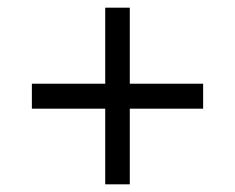

<svg xmlns="http://www.w3.org/2000/svg" viewBox="-20 -554 613 500"><path d="M509 -336H318V-534H254V-336H63V-271H254V-74H318V-271H509Z"/></svg>

Font: Noto Sans Syriac Western
Style: Regular
Weight: 400
Designer: Patrick Giasson and the Monotype Design Team
Foundry: Monotype Imaging Inc.
Version: Version 3.000